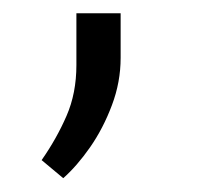

<svg xmlns="http://www.w3.org/2000/svg" viewBox="-20 -114 293 286"><path d="M93.8 -17.1V-94.2H159.7V-27.8Q159.7 8.3 146.7 42.7Q133.8 77.1 114.3 105.2Q94.7 133.3 74.2 151.4L42 124.5Q64.5 92.3 79.1 58.6Q93.8 24.9 93.8 -17.1Z"/></svg>

Font: Vazirmatn RD Light
Style: Regular
Weight: 300
Designer: Saber Rastikerdar
Foundry: Saber Rastikerdar
Version: Version 32.102